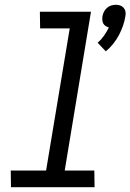

<svg xmlns="http://www.w3.org/2000/svg" viewBox="-20 -784 546 804"><path d="M423 -569 389 -605Q404 -618 415.5 -634.5Q427 -651 436 -669Q429 -671 422.5 -675Q416 -679 412.5 -685.5Q409 -692 408.5 -700Q408 -708 409 -716Q411 -726 415.5 -735Q420 -744 428 -751Q436 -758 445.5 -761Q455 -764 465 -764Q475 -764 483.5 -761Q492 -758 498 -751Q504 -744 505.5 -735Q507 -726 505 -716Q502 -696 495 -676Q488 -656 478 -637Q468 -618 454 -600.5Q440 -583 423 -569ZM376 0H26L25 -70H173L272 -665H148L147 -735H361L251 -70H375Z"/></svg>

Font: Iosevka Term Curly Oblique
Style: Regular
Weight: 400
Italic angle: -9°
Designer: Belleve Invis
Foundry: Belleve Invis
Version: Version 32.3.0